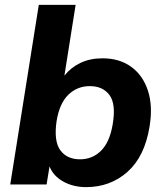

<svg xmlns="http://www.w3.org/2000/svg" viewBox="-20 -756 672 787"><path d="M333 11Q280 11 239 -12Q198 -35 183 -74L171 0H22L139 -736H290L244 -446Q270 -479 309.5 -498Q349 -517 400 -517Q470 -517 518 -482Q566 -447 586.5 -384Q607 -321 593 -237Q573 -114 502.5 -51.5Q432 11 333 11ZM308 -103Q359 -103 394.5 -138.5Q430 -174 442 -247Q456 -329 429 -366Q402 -403 348 -403Q297 -403 260.5 -368Q224 -333 212 -260Q200 -178 227 -140.5Q254 -103 308 -103Z"/></svg>

Font: Mulish ExtraBold
Style: Italic
Weight: 800
Italic angle: -9°
Designer: Vernon Adams
Foundry: Vernon Adams
Version: Version 3.603; ttfautohint (v1.8.3)